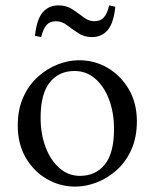

<svg xmlns="http://www.w3.org/2000/svg" viewBox="-20 -679 575 714"><path d="M274 -455Q332 -455 380.5 -426.5Q429 -398 459 -347Q489 -296 489 -228Q489 -168 468.5 -122.5Q448 -77 414 -46.5Q380 -16 339.5 -0.5Q299 15 260 15Q203 15 154 -13.5Q105 -42 75.5 -93Q46 -144 46 -212Q46 -272 66.5 -317.5Q87 -363 121 -393.5Q155 -424 195 -439.5Q235 -455 274 -455ZM277 -25Q336 -25 370 -67.5Q404 -110 404 -199Q404 -260 385.5 -309Q367 -358 334 -386.5Q301 -415 257 -415Q199 -415 165 -372.5Q131 -330 131 -241Q131 -181 149.5 -132Q168 -83 201 -54Q234 -25 277 -25ZM188 -600Q166 -600 153.5 -586.5Q141 -573 133 -541L110 -546Q117 -609 139.5 -634Q162 -659 197 -659Q227 -659 249 -644.5Q271 -630 290.5 -615Q310 -600 331 -600Q353 -600 366 -614Q379 -628 386 -659L409 -654Q402 -591 379.5 -566Q357 -541 322 -541Q293 -541 270.5 -556Q248 -571 229 -585.5Q210 -600 188 -600Z"/></svg>

Font: Bona Nova
Style: Regular
Weight: 400
Designer: Mateusz Machalski
Foundry: Capitalics
Version: Version 4.001; ttfautohint (v1.8.3)